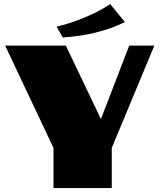

<svg xmlns="http://www.w3.org/2000/svg" viewBox="-20 -958 825 978"><path d="M268.1 -822.3Q300.3 -829.6 337.2 -841.6Q374 -853.5 410.6 -868.7Q447.3 -883.8 481.2 -901.4Q515.1 -918.9 541 -937.5L616.2 -845.7Q548.3 -812 467.5 -792.2Q386.7 -772.5 299.8 -767.1ZM252.4 -204.6 6.3 -725.6H315.4L494.1 -351.6L638.2 -725.6H766.1L549.3 -204.6V0H252.4Z"/></svg>

Font: Poller One
Style: Regular
Weight: 400
Designer: Yvonne Schttler
Foundry: Yvonne Schttler
Version: Version 1.002